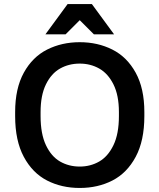

<svg xmlns="http://www.w3.org/2000/svg" viewBox="-20 -920 790 951"><path d="M55 -345V-365Q55 -482 98 -560Q141 -638 213.5 -674.5Q286 -711 375 -711Q464 -711 536.5 -674.5Q609 -638 652 -560Q695 -482 695 -365V-345Q695 -223 652 -143Q609 -63 537 -26Q465 11 375 11Q285 11 213 -26Q141 -63 98 -143Q55 -223 55 -345ZM569 -345V-365Q569 -448 542 -502Q515 -556 471.5 -580.5Q428 -605 375 -605Q321 -605 277.5 -580.5Q234 -556 207.5 -502Q181 -448 181 -365V-345Q181 -257 207.5 -201Q234 -145 277.5 -120Q321 -95 375 -95Q428 -95 471.5 -120Q515 -145 542 -201Q569 -257 569 -345ZM315 -900H435L545 -750H445L375 -820L305 -750H205Z"/></svg>

Font: .
Style: 
Weight: 500
Designer: A.Korolkova, Vitaly Kuzmin
Foundry: ParaType Ltd
Version: Version 1.000; Glyphs 3.2, build 3192.0